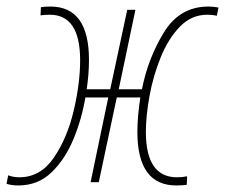

<svg xmlns="http://www.w3.org/2000/svg" viewBox="-59 -557 688 587"><path d="M202 -259H272L218 0H243L298 -259H370Q361 -200 361 -154Q361 10 480 10Q497 10 512 8L513 -18Q499 -15 482 -15Q387 -15 387 -154Q387 -202 398 -263Q409 -324 432 -381Q455 -438 490.5 -475Q526 -512 575 -512Q590 -512 604 -509L609 -534Q594 -537 578 -537Q490 -537 441.5 -457Q393 -377 375 -284H304L355 -527H330L278 -284H206Q213 -330 213 -374Q213 -537 95 -537Q77 -537 66 -535L65 -510Q78 -512 93 -512Q186 -512 186 -373Q186 -303 166.5 -219.5Q147 -136 106 -75.5Q65 -15 0 -15Q-18 -15 -34 -21L-39 5Q-23 10 -3 10Q57 10 98.5 -30Q140 -70 165.5 -131.5Q191 -193 202 -259Z"/></svg>

Font: Noto Sans Display SemiCondensed Thin
Style: Italic
Weight: 250
Width: 4
Designer: Monotype Design team
Foundry: Monotype Imaging Inc.
Version: 1.000